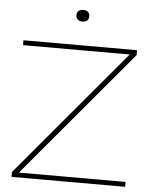

<svg xmlns="http://www.w3.org/2000/svg" viewBox="-57 -890 741 938"><g transform="rotate(5 313.5 -421.5)"><path d="M592 -670H35V-646H558L35 -24V0H592V-24H69L592 -646ZM282 -814C282 -797 293 -786 314 -786C334 -786 345 -797 345 -814V-815C345 -832 334 -843 314 -843C293 -843 282 -832 282 -815Z"/></g></svg>

Font: LT Wave Thin
Style: Regular
Weight: 100
Designer: Daniel Lyons
Version: Version 2.5 (Glyphs App)